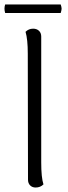

<svg xmlns="http://www.w3.org/2000/svg" viewBox="-23 -827 304 857"><path d="M102 -25 101 -587Q101 -652 91 -685Q105 -699 125 -699Q141 -699 151 -689.5Q161 -680 161 -664V-103Q161 -34 171 -4Q157 10 136 10Q121 10 111.5 0.5Q102 -9 102 -25ZM248 -807Q252 -795 252 -788Q252 -783 248 -769H0Q-3 -780 -3 -788Q-3 -798 0 -807Z"/></svg>

Font: Arima Madurai Light
Style: Regular
Weight: 300
Designer: Joana Correia and Natanael Gama
Foundry: NDISCOVER
Version: Version 1.020